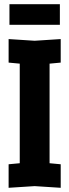

<svg xmlns="http://www.w3.org/2000/svg" viewBox="-20 -890 330 914"><path d="M21 4V-108L74 -113V-587L21 -592V-704L145 -696L269 -704V-592L216 -587V-113L269 -108V4L145 -4ZM25 -772V-870H265V-772Z"/></svg>

Font: Tektur Condensed SemiBold
Style: Regular
Weight: 600
Width: 3
Designer: Adam Jagosz
Foundry: Adam Jagosz
Version: Version 1.005;gftools[0.9.30]